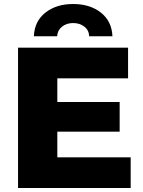

<svg xmlns="http://www.w3.org/2000/svg" viewBox="-20 -938 712 958"><path d="M70 0V-700H619V-547H266V-153H632V0ZM252 -281V-429H577V-281ZM149 -757Q152 -832 206.5 -875Q261 -918 345 -918Q429 -918 483.5 -875Q538 -832 541 -757H425Q424 -787 401 -805Q378 -823 345 -823Q312 -823 289.5 -805Q267 -787 265 -757Z"/></svg>

Font: Montserrat Thin ExtraBold
Style: Regular
Weight: 800
Version: Version 9.000